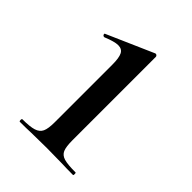

<svg xmlns="http://www.w3.org/2000/svg" viewBox="-148 -560 639 639"><g transform="rotate(45 172.0 -240.0)"><path d="M53 -12Q88 -12 105.5 -17.5Q123 -23 129.5 -37Q136 -51 136 -81V-353Q136 -384 129 -398Q122 -412 104 -412Q87 -412 53 -398H51Q47 -398 45 -402.5Q43 -407 47 -408L211 -480H213Q216 -480 218 -477.5Q220 -475 220 -473V-81Q220 -50 226 -36Q232 -22 249 -17Q266 -12 303 -12Q305 -12 305 -6Q305 0 303 0Q270 0 252 -1L178 -2L105 -1Q86 0 53 0Q50 0 50 -6Q50 -12 53 -12Z"/></g></svg>

Font: Cormorant SC SemiBold
Style: Regular
Weight: 600
Designer: Christian Thalmann (Catharsis Fonts)
Version: Version 3.000